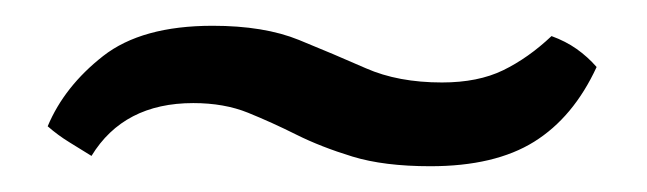

<svg xmlns="http://www.w3.org/2000/svg" viewBox="-20 -347 502 149"><path d="M314 -218Q278 -218 253.5 -225.5Q229 -233 210 -242.5Q191 -252 172.5 -259.5Q154 -267 130 -267Q76 -267 51 -226Q43 -231 34 -236.5Q25 -242 17 -249Q30 -280 60 -303.5Q90 -327 145 -327Q185 -327 212 -316Q239 -305 264 -294Q289 -283 323 -283Q351 -283 370.5 -292.5Q390 -302 408 -319Q419 -315 427.5 -309Q436 -303 443 -295Q425 -256 394.5 -237Q364 -218 314 -218Z"/></svg>

Font: Maname
Style: Regular
Weight: 400
Designer: Pathum Egodawatta
Foundry: mooniak
Version: Version 1.000; ttfautohint (v1.8.4.7-5d5b)